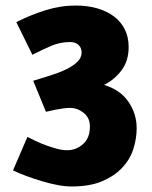

<svg xmlns="http://www.w3.org/2000/svg" viewBox="-20 -665 551 694"><path d="M445 -495Q445 -445 419.5 -411Q394 -377 356 -358Q414 -341 444 -297.5Q474 -254 474 -202Q474 -164 462 -126.5Q450 -89 422 -59Q394 -29 349.5 -10Q305 9 239 9Q216 9 189 4Q162 -1 133.5 -9.5Q105 -18 77.5 -28Q50 -38 27 -49L79 -170Q93 -163 111 -154.5Q129 -146 148.5 -139Q168 -132 187 -127Q206 -122 223 -122Q255 -122 280 -144Q305 -166 305 -208Q305 -239 282.5 -257Q260 -275 233 -275Q222 -275 207.5 -273Q193 -271 180.5 -268.5Q168 -266 158 -263.5Q148 -261 146 -261L100 -373Q133 -383 164.5 -393Q196 -403 220.5 -415Q245 -427 260 -442Q275 -457 275 -475Q275 -492 264 -502.5Q253 -513 233 -513Q198 -513 167 -500Q136 -487 97 -467L39 -585Q90 -611 144.5 -628Q199 -645 254 -645Q296 -645 331 -635Q366 -625 391.5 -606Q417 -587 431 -559Q445 -531 445 -495Z"/></svg>

Font: Amaranth
Style: Bold
Weight: 700
Designer: Gesine Todt
Foundry: Gesine Todt
Version: Version 1.001